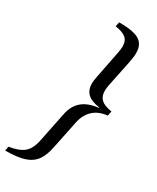

<svg xmlns="http://www.w3.org/2000/svg" viewBox="-259 -834 846 1035"><g transform="rotate(30 164.5 -317.0)"><path d="M-26 109Q34 100 64.5 75.5Q95 51 107 -9L144 -191Q155 -247 191 -278Q227 -309 292 -316V-319Q240 -326 216.5 -349Q193 -372 193 -411Q193 -427 198 -452L232 -625Q237 -650 237 -665Q237 -702 215.5 -719Q194 -736 150 -742L156 -770Q246 -770 282 -747.5Q318 -725 318 -673Q318 -645 311 -613L277 -448Q273 -429 273 -411Q273 -378 293 -359Q313 -340 360 -333L354 -304Q298 -298 266 -267Q234 -236 224 -188L188 -13Q177 44 153.5 76Q130 108 86.5 122Q43 136 -31 136Z"/></g></svg>

Font: Taviraj Medium
Style: Italic
Weight: 500
Italic angle: -12°
Designer: Katatrad Team
Foundry: CadsonDemak
Version: Version 1.001